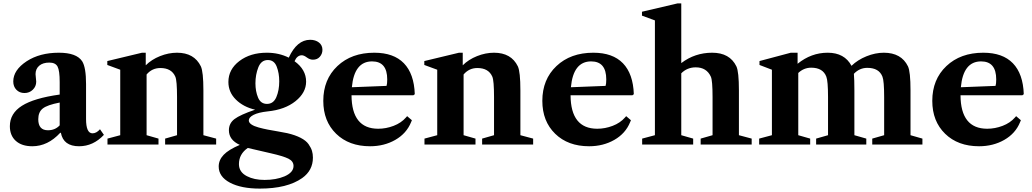

<svg xmlns="http://www.w3.org/2000/svg" viewBox="-20 -850 6070 1129"><path d="M170 10Q108 10 73 -21.5Q38 -53 38 -108Q38 -183 109 -228Q180 -273 331 -294V-367Q331 -435 318.5 -458.5Q306 -482 270 -482Q232 -482 210.5 -463.5Q189 -445 189 -414Q189 -406 191 -391.5Q193 -377 193 -370Q193 -342 173 -322.5Q153 -303 124 -303Q95 -303 76.5 -322Q58 -341 58 -371Q58 -438 137 -490Q214 -540 326 -540Q430 -540 463 -490Q486 -454 486 -356V-150Q486 -66 524 -66Q547 -66 568 -90L591 -57Q528 10 445 10Q353 10 338 -69H334Q261 10 170 10ZM262 -84Q304 -84 331 -113V-247Q258 -233 231.5 -212Q205 -191 205 -149Q205 -84 262 -84Z M842 -55 912 -35V0H612V-35L687 -55V-440L611 -468V-491L815 -540H837V-466Q871 -500 921 -520Q971 -540 1021 -540Q1122 -540 1161 -460Q1176 -428 1176 -318V-55L1251 -35V0H951V-35L1021 -55V-279Q1021 -376 1011 -399Q989 -450 923 -450Q874 -450 842 -412Z M1508 259Q1398 259 1332 224Q1266 189 1266 129Q1266 91 1295 60.5Q1324 30 1390 2Q1326 -27 1326 -84Q1326 -125 1359 -150Q1392 -175 1480 -205Q1411 -221 1367 -264.5Q1323 -308 1323 -368Q1323 -442 1387.5 -491Q1452 -540 1549 -540Q1620 -540 1678 -511Q1726 -616 1804 -616Q1835 -616 1855.5 -600Q1876 -584 1876 -557Q1876 -534 1861 -516.5Q1846 -499 1820 -499Q1802 -499 1784.5 -512Q1767 -525 1755 -525Q1727 -525 1712 -490Q1780 -441 1780 -370Q1780 -305 1717.5 -255Q1655 -205 1554 -195Q1499 -189 1471 -174.5Q1443 -160 1443 -142Q1443 -129 1458 -118.5Q1473 -108 1500.5 -100.5Q1528 -93 1554 -88Q1580 -83 1615.5 -77Q1651 -71 1669 -67Q1716 -56 1748 -39.5Q1780 -23 1794.5 -2Q1809 19 1814.5 37Q1820 55 1820 77Q1820 152 1757 197Q1669 259 1508 259ZM1571 51Q1483 31 1437 20Q1385 56 1385 115Q1385 162 1432 186Q1474 208 1536 208Q1603 208 1653 187Q1706 164 1706 126Q1706 98 1676 83Q1646 68 1571 51ZM1550 -239Q1588 -239 1605 -279Q1622 -319 1622 -372Q1622 -420 1607 -458.5Q1592 -497 1555 -497Q1516 -497 1499 -454Q1482 -411 1482 -360Q1482 -313 1497.5 -276Q1513 -239 1550 -239Z M2419 -296 2411 -290H2047Q2048 -93 2204 -93Q2250 -93 2294.5 -110Q2339 -127 2367 -159L2374 -167L2402 -143L2397 -131Q2370 -65 2304.5 -27.5Q2239 10 2156 10Q2032 10 1956.5 -63.5Q1881 -137 1881 -257Q1881 -383 1964 -461.5Q2047 -540 2181 -540Q2295 -540 2355 -478Q2415 -416 2419 -296ZM2168 -489Q2063 -489 2049 -337L2253 -345Q2257 -357 2257 -383Q2257 -489 2168 -489Z M2706 -55 2776 -35V0H2476V-35L2551 -55V-440L2475 -468V-491L2679 -540H2701V-466Q2735 -500 2785 -520Q2835 -540 2885 -540Q2986 -540 3025 -460Q3040 -428 3040 -318V-55L3115 -35V0H2815V-35L2885 -55V-279Q2885 -376 2875 -399Q2853 -450 2787 -450Q2738 -450 2706 -412Z M3707 -296 3699 -290H3335Q3336 -93 3492 -93Q3538 -93 3582.5 -110Q3627 -127 3655 -159L3662 -167L3690 -143L3685 -131Q3658 -65 3592.5 -27.5Q3527 10 3444 10Q3320 10 3244.5 -63.5Q3169 -137 3169 -257Q3169 -383 3252 -461.5Q3335 -540 3469 -540Q3583 -540 3643 -478Q3703 -416 3707 -296ZM3456 -489Q3351 -489 3337 -337L3541 -345Q3545 -357 3545 -383Q3545 -489 3456 -489Z M3986 -55 4056 -35V0H3756V-35L3831 -55V-730L3755 -758V-781L3964 -830H3986V-479Q4066 -540 4168 -540Q4271 -540 4310 -460Q4325 -429 4325 -318V-55L4400 -35V0H4100V-35L4170 -55V-279Q4170 -377 4160 -399Q4135 -454 4071 -454Q4021 -454 3986 -419Z M4674 -55 4744 -35V0H4444V-35L4519 -55V-440L4446 -468V-491L4630 -540H4670V-475Q4750 -540 4847 -540Q4946 -540 4987 -463Q5023 -498 5075 -519Q5127 -540 5177 -540Q5280 -540 5319 -460Q5334 -429 5334 -318V-55L5404 -35V0H5109V-35L5179 -55V-279Q5179 -374 5169 -399Q5149 -451 5080 -451Q5034 -451 5001 -416Q5004 -384 5004 -318V-55L5074 -35V0H4779V-35L4849 -55V-279Q4849 -374 4839 -399Q4819 -452 4750 -452Q4707 -452 4674 -421Z M6000 -296 5992 -290H5628Q5629 -93 5785 -93Q5831 -93 5875.5 -110Q5920 -127 5948 -159L5955 -167L5983 -143L5978 -131Q5951 -65 5885.5 -27.5Q5820 10 5737 10Q5613 10 5537.5 -63.5Q5462 -137 5462 -257Q5462 -383 5545 -461.5Q5628 -540 5762 -540Q5876 -540 5936 -478Q5996 -416 6000 -296ZM5749 -489Q5644 -489 5630 -337L5834 -345Q5838 -357 5838 -383Q5838 -489 5749 -489Z"/></svg>

Font: Libre Caslon Text
Style: Bold
Weight: 700
Designer: Pablo Impallari, Rodrigo Fuenzalida
Foundry: Pablo Impallari, Rodrigo Fuenzalida
Version: Version 1.002